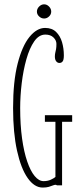

<svg xmlns="http://www.w3.org/2000/svg" viewBox="-20 -836 364 866"><path d="M172.5 10Q135 10 104.8 -33Q74.5 -76 56.8 -156.5Q39 -237 39 -349Q39 -468.5 59.5 -548.8Q80 -629 113 -669.5Q146 -710 183.5 -710Q214.5 -710 233 -692Q251.5 -674 259.8 -645.8Q268 -617.5 268 -586.5Q268 -566 262.5 -559Q257 -552 248 -552Q239.5 -552 233.5 -559.5Q227.5 -567 227.5 -581Q227.5 -590 229.2 -597.5Q231 -605 232.8 -614.2Q234.5 -623.5 234.5 -638Q234.5 -654 221.2 -667Q208 -680 184.5 -680Q155.5 -680 134.2 -649.2Q113 -618.5 99 -568.8Q85 -519 78 -461Q71 -403 71 -349Q71 -272.5 79.5 -211.5Q88 -150.5 102.8 -107.5Q117.5 -64.5 136.5 -41.8Q155.5 -19 176.5 -19Q195 -19 209.2 -25.5Q223.5 -32 230 -38V-286.5H182.5V-316.5H305.5V-286.5H260V0H236.5Q236 -1 234.2 -1.8Q232.5 -2.5 230.5 -2.5Q225.5 -2.5 218.2 0.5Q211 3.5 200 6.8Q189 10 172.5 10ZM179 -752.5Q166.5 -752.5 156.5 -761.8Q146.5 -771 146.5 -783.5Q146.5 -796.5 156.5 -806.5Q166.5 -816.5 179 -816.5Q191.5 -816.5 201.2 -806.5Q211 -796.5 211 -783.5Q211 -771 201.2 -761.8Q191.5 -752.5 179 -752.5Z"/></svg>

Font: Imbue Thin 10pt Thin
Style: Regular
Weight: 250
Version: Version 1.102